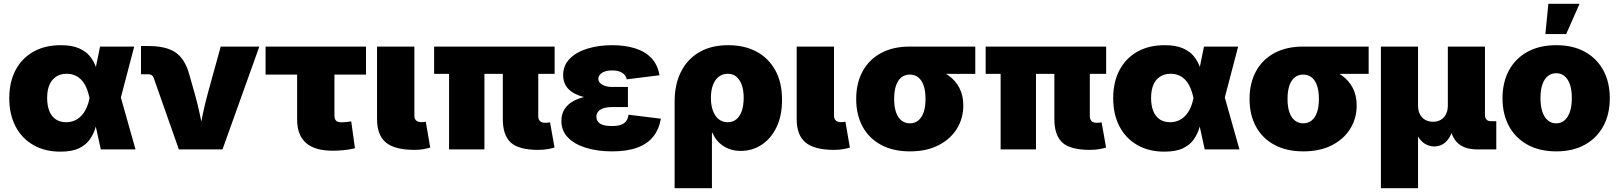

<svg xmlns="http://www.w3.org/2000/svg" viewBox="-20 -786 8517 1010"><path d="M297.9 11.7Q215.8 11.7 155.3 -23.2Q94.7 -58.1 61.8 -121.1Q28.8 -184.1 28.8 -269Q28.8 -354.5 61.8 -417Q94.7 -479.5 155.5 -513.9Q216.3 -548.3 299.3 -548.3Q357.9 -548.3 395.3 -532Q432.6 -515.6 453.6 -489.3Q474.6 -462.9 485.4 -431.6Q496.1 -400.4 501.5 -371.1H556.2L614.7 -276.9L692.9 0H510.3L450.7 -272Q443.8 -304.2 432.9 -327.9Q421.9 -351.6 407 -366.9Q392.1 -382.3 373 -390.1Q354 -397.9 331.1 -397.9Q298.3 -397.9 275.1 -382.8Q252 -367.7 240 -339.6Q228 -311.5 228 -271Q228 -230.5 239.5 -201.9Q251 -173.3 273.4 -158.2Q295.9 -143.1 327.1 -143.1Q351.6 -143.1 371.6 -151.6Q391.6 -160.2 407.2 -176.3Q422.9 -192.4 433.8 -215.8Q444.8 -239.3 450.7 -269L506.3 -541H686L614.7 -269L555.7 -177.7H497.6Q491.7 -147.5 482.2 -114.5Q472.7 -81.5 452.6 -52.7Q432.6 -23.9 395.8 -6.1Q358.9 11.7 297.9 11.7Z M920.9 0 788.1 -377.4Q785.2 -386.2 777.6 -390.9Q770 -395.5 758.8 -395.5H721.7V-543.9H760.3Q853.5 -543.9 902.8 -510.5Q952.1 -477.1 974.6 -397.9L1003.4 -296.9Q1019 -241.7 1031.2 -184.8Q1043.5 -127.9 1056.2 -63H1022.5Q1034.7 -127.9 1046.6 -184.8Q1058.6 -241.7 1073.7 -296.9L1141.1 -541H1344.2L1150.4 0Z M1729.5 6.8Q1636.2 6.8 1589.6 -34.2Q1543 -75.2 1543 -156.7V-393.6H1377V-541H1905.3V-393.6H1739.3V-177.7Q1739.3 -159.7 1748 -151.1Q1756.8 -142.6 1777.8 -142.6Q1787.6 -142.6 1804.2 -144.3Q1820.8 -146 1827.6 -147.5L1847.2 -5.9Q1814.9 1.5 1785.6 4.2Q1756.3 6.8 1729.5 6.8Z M2159.7 2.4Q2057.1 2.4 2010.3 -36.1Q1963.4 -74.7 1963.4 -159.2V-541H2159.7V-177.7Q2159.7 -161.1 2168.9 -152.3Q2178.2 -143.6 2195.8 -143.6Q2204.6 -143.6 2210.2 -144Q2215.8 -144.5 2219.7 -146L2243.2 -9.8Q2231 -5.9 2209.7 -1.7Q2188.5 2.4 2159.7 2.4Z M2811.5 2.4Q2709 2.4 2667 -36.1Q2625 -74.7 2625 -159.2V-504.9H2811.5V-174.3Q2811.5 -157.7 2820.8 -148.9Q2830.1 -140.1 2847.7 -140.1Q2856.9 -140.1 2863.5 -140.9Q2870.1 -141.6 2873.5 -142.6L2897 -9.8Q2884.8 -5.9 2862.5 -1.7Q2840.3 2.4 2811.5 2.4ZM2342.3 0V-504.9H2528.3V0ZM2263.7 -397.5V-541H2897.5V-397.5Z M3199.7 10.3Q3124 10.3 3063.7 -8.1Q3003.4 -26.4 2968.3 -62Q2933.1 -97.7 2933.1 -150.4Q2933.1 -186 2949.7 -211.9Q2966.3 -237.8 2996.6 -254.4Q3026.9 -271 3068.4 -279.3Q3109.9 -287.6 3159.7 -287.6H3283.2V-222.7H3200.7Q3172.9 -222.7 3154.5 -216.6Q3136.2 -210.4 3126.7 -199Q3117.2 -187.5 3117.2 -171.4Q3117.2 -149.4 3136 -136.2Q3154.8 -123 3198.7 -123Q3227.1 -123 3245.4 -129.2Q3263.7 -135.3 3273.7 -148.7Q3283.7 -162.1 3286.1 -182.6L3456.5 -161.6Q3446.8 -105.5 3416 -67.1Q3385.3 -28.8 3331.8 -9.3Q3278.3 10.3 3199.7 10.3ZM3161.1 -264.2Q3113.8 -264.2 3073.7 -271Q3033.7 -277.8 3004.2 -293Q2974.6 -308.1 2958.5 -332.3Q2942.4 -356.4 2942.4 -390.6Q2942.4 -441.4 2976.6 -476.6Q3010.7 -511.7 3069.6 -530Q3128.4 -548.3 3200.7 -548.3Q3269.5 -548.3 3322.5 -531.2Q3375.5 -514.2 3408 -479Q3440.4 -443.8 3449.2 -390.1L3276.9 -368.7Q3272.9 -390.6 3252.9 -403.1Q3232.9 -415.5 3200.2 -415.5Q3165 -415.5 3146.2 -402.3Q3127.4 -389.2 3127.4 -371.6Q3127.4 -353 3147.7 -340.8Q3168 -328.6 3200.2 -328.6H3283.2V-264.2Z M3528.8 204.1V-252.4Q3528.8 -341.8 3562.3 -408.4Q3595.7 -475.1 3658.7 -511.7Q3721.7 -548.3 3811 -548.3Q3895.5 -548.3 3958.7 -514.9Q4022 -481.4 4057.9 -417.2Q4093.8 -353 4093.8 -261.2Q4093.8 -176.3 4064.5 -116.2Q4035.2 -56.2 3986.1 -24.2Q3937 7.8 3877 7.8Q3839.8 7.8 3810.3 -4.6Q3780.8 -17.1 3760 -38.3Q3739.3 -59.6 3728 -87.4H3725.1V204.1ZM3808.1 -143.1Q3835 -143.1 3853.5 -158.4Q3872.1 -173.8 3882.1 -202.6Q3892.1 -231.4 3892.1 -271Q3892.1 -310.5 3882.1 -338.9Q3872.1 -367.2 3853.5 -382.6Q3835 -397.9 3808.1 -397.9Q3781.2 -397.9 3761.2 -382.6Q3741.2 -367.2 3730.5 -338.9Q3719.7 -310.5 3719.7 -271Q3719.7 -231.9 3730.5 -203.1Q3741.2 -174.3 3761 -158.7Q3780.8 -143.1 3808.1 -143.1Z M4367.2 2.4Q4264.6 2.4 4217.8 -36.1Q4170.9 -74.7 4170.9 -159.2V-541H4367.2V-177.7Q4367.2 -161.1 4376.5 -152.3Q4385.7 -143.6 4403.3 -143.6Q4412.1 -143.6 4417.7 -144Q4423.3 -144.5 4427.2 -146L4450.7 -9.8Q4438.5 -5.9 4417.2 -1.7Q4396 2.4 4367.2 2.4Z M4766.6 10.3Q4678.7 10.3 4615.2 -23.7Q4551.8 -57.6 4517.8 -119.6Q4483.9 -181.6 4483.9 -265.1Q4483.9 -348.6 4517.6 -410.6Q4551.3 -472.7 4614.5 -506.8Q4677.7 -541 4765.6 -541H5110.4V-397.5H4872.6L4765.6 -393.6Q4740.2 -393.6 4721.9 -379.2Q4703.6 -364.7 4693.6 -336.4Q4683.6 -308.1 4683.6 -265.1Q4683.6 -223.6 4693.6 -195.1Q4703.6 -166.5 4722.4 -151.9Q4741.2 -137.2 4766.6 -137.2Q4791.5 -137.2 4810.1 -151.9Q4828.6 -166.5 4838.6 -195.1Q4848.6 -223.6 4848.6 -265.1Q4848.6 -308.1 4838.6 -336.4Q4828.6 -364.7 4810.1 -379.2Q4791.5 -393.6 4766.6 -393.6V-442.4Q4827.6 -442.4 4879.2 -429.4Q4930.7 -416.5 4968.3 -389.9Q5005.9 -363.3 5026.6 -323.7Q5047.4 -284.2 5047.4 -231Q5047.4 -164.1 5013.9 -109.4Q4980.5 -54.7 4917.5 -22.2Q4854.5 10.3 4766.6 10.3Z M5712.9 2.4Q5610.4 2.4 5568.4 -36.1Q5526.4 -74.7 5526.4 -159.2V-504.9H5712.9V-174.3Q5712.9 -157.7 5722.2 -148.9Q5731.4 -140.1 5749 -140.1Q5758.3 -140.1 5764.9 -140.9Q5771.5 -141.6 5774.9 -142.6L5798.3 -9.8Q5786.1 -5.9 5763.9 -1.7Q5741.7 2.4 5712.9 2.4ZM5243.7 0V-504.9H5429.7V0ZM5165 -397.5V-541H5798.8V-397.5Z M6105 11.7Q6022.9 11.7 5962.4 -23.2Q5901.9 -58.1 5868.9 -121.1Q5835.9 -184.1 5835.9 -269Q5835.9 -354.5 5868.9 -417Q5901.9 -479.5 5962.6 -513.9Q6023.4 -548.3 6106.4 -548.3Q6165 -548.3 6202.4 -532Q6239.7 -515.6 6260.7 -489.3Q6281.7 -462.9 6292.5 -431.6Q6303.2 -400.4 6308.6 -371.1H6363.3L6421.9 -276.9L6500 0H6317.4L6257.8 -272Q6251 -304.2 6240 -327.9Q6229 -351.6 6214.1 -366.9Q6199.2 -382.3 6180.2 -390.1Q6161.1 -397.9 6138.2 -397.9Q6105.5 -397.9 6082.3 -382.8Q6059.1 -367.7 6047.1 -339.6Q6035.2 -311.5 6035.2 -271Q6035.2 -230.5 6046.6 -201.9Q6058.1 -173.3 6080.6 -158.2Q6103 -143.1 6134.3 -143.1Q6158.7 -143.1 6178.7 -151.6Q6198.7 -160.2 6214.4 -176.3Q6230 -192.4 6241 -215.8Q6252 -239.3 6257.8 -269L6313.5 -541H6493.2L6421.9 -269L6362.8 -177.7H6304.7Q6298.8 -147.5 6289.3 -114.5Q6279.8 -81.5 6259.8 -52.7Q6239.7 -23.9 6202.9 -6.1Q6166 11.7 6105 11.7Z M6835.9 10.3Q6748 10.3 6684.6 -23.7Q6621.1 -57.6 6587.2 -119.6Q6553.2 -181.6 6553.2 -265.1Q6553.2 -348.6 6586.9 -410.6Q6620.6 -472.7 6683.8 -506.8Q6747.1 -541 6835 -541H7179.7V-397.5H6941.9L6835 -393.6Q6809.6 -393.6 6791.3 -379.2Q6772.9 -364.7 6762.9 -336.4Q6752.9 -308.1 6752.9 -265.1Q6752.9 -223.6 6762.9 -195.1Q6772.9 -166.5 6791.7 -151.9Q6810.5 -137.2 6835.9 -137.2Q6860.8 -137.2 6879.4 -151.9Q6897.9 -166.5 6908 -195.1Q6918 -223.6 6918 -265.1Q6918 -308.1 6908 -336.4Q6897.9 -364.7 6879.4 -379.2Q6860.8 -393.6 6835.9 -393.6V-442.4Q6897 -442.4 6948.5 -429.4Q7000 -416.5 7037.6 -389.9Q7075.2 -363.3 7095.9 -323.7Q7116.7 -284.2 7116.7 -231Q7116.7 -164.1 7083.3 -109.4Q7049.8 -54.7 6986.8 -22.2Q6923.8 10.3 6835.9 10.3Z M7244.1 204.1V-541H7439.5V-230.5Q7439.5 -204.1 7449.2 -185.1Q7459 -166 7476.8 -155.8Q7494.6 -145.5 7518.1 -145.5Q7542 -145.5 7559.3 -155.8Q7576.7 -166 7586.4 -185.1Q7596.2 -204.1 7596.2 -230.5V-541H7791.5V-180.7Q7791.5 -165.5 7799.6 -157Q7807.6 -148.4 7822.8 -148.4H7851.1V0H7751.5Q7677.7 0 7641.8 -40Q7606 -80.1 7606 -154.3V-203.6H7633.3Q7633.3 -148.9 7624 -112.5Q7614.7 -76.2 7599.1 -54.9Q7583.5 -33.7 7564.5 -24.7Q7545.4 -15.6 7525.9 -15.6Q7504.9 -15.6 7484.9 -24.7Q7464.8 -33.7 7448.2 -54.9Q7431.6 -76.2 7421.9 -112.5Q7412.1 -148.9 7412.1 -203.6H7439.5V204.1Z M8166.5 10.3Q8078.6 10.3 8015.1 -24.9Q7951.7 -60.1 7917.7 -122.8Q7883.8 -185.5 7883.8 -269Q7883.8 -353 7917.7 -415.8Q7951.7 -478.5 8015.1 -513.4Q8078.6 -548.3 8166.5 -548.3Q8254.4 -548.3 8317.4 -513.4Q8380.4 -478.5 8414.3 -415.8Q8448.2 -353 8448.2 -269Q8448.2 -185.5 8414.3 -122.8Q8380.4 -60.1 8317.4 -24.9Q8254.4 10.3 8166.5 10.3ZM8166.5 -137.2Q8191.4 -137.2 8210 -152.8Q8228.5 -168.5 8238.5 -198.2Q8248.5 -228 8248.5 -270Q8248.5 -312.5 8238.5 -341.6Q8228.5 -370.6 8210 -385.7Q8191.4 -400.9 8166.5 -400.9Q8141.1 -400.9 8122.3 -385.7Q8103.5 -370.6 8093.5 -341.6Q8083.5 -312.5 8083.5 -270Q8083.5 -228 8093.5 -198.2Q8103.5 -168.5 8122.3 -152.8Q8141.1 -137.2 8166.5 -137.2ZM8109.4 -606.9 8125 -766.1H8289.1L8218.8 -606.9Z"/></svg>

Font: Inter 17pt Black
Style: Regular
Weight: 900
Version: Version 4.001;git-66647c0bb